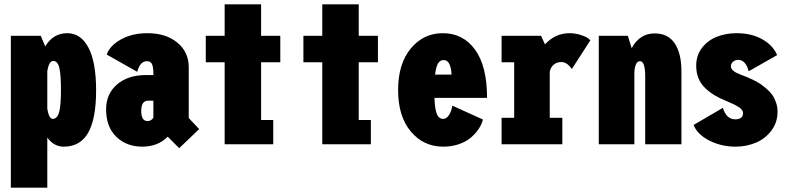

<svg xmlns="http://www.w3.org/2000/svg" viewBox="-20 -665 3640 885"><path d="M30 -500H168L188.5 -451Q224.5 -512 290 -512Q353 -512 388 -444.8Q423 -377.5 423 -249Q423 -117.5 386.5 -53.2Q350 11 274 11Q228 11 198 -31V200H30ZM225 -384Q206 -384 198 -338V-163Q206 -117 223 -117Q244 -117 252.5 -148.2Q261 -179.5 261 -249Q261 -320.5 253.5 -352.2Q246 -384 225 -384Z M806 18 753 -35Q708 11 636 11Q562.5 11 515.8 -34.8Q469 -80.5 469 -161Q469 -232 519.2 -275.5Q569.5 -319 653 -319H687V-327Q687 -354 681 -368.5Q675 -383 657.5 -383Q625.5 -383 612.5 -334L472 -413.5Q485.5 -454 537 -483Q588.5 -512 660 -512Q745 -512 797.5 -468.5Q850 -425 850 -355V-121L898 -70ZM660 -107Q677.5 -107 687 -122.5V-201H663Q631 -201 631 -154Q631 -107 660 -107Z M1183.5 -112H1239.5V0H1015.5V-378H928.5V-500H1015.5V-645H1183.5V-500H1272V-378H1183.5Z M1633.5 -112H1689.5V0H1465.5V-378H1378.5V-500H1465.5V-645H1633.5V-500H1722V-378H1633.5Z M2206 -114Q2200 -91 2185.8 -69.8Q2171.5 -48.5 2149.5 -30Q2127.5 -11.5 2094.5 -0.2Q2061.5 11 2023 11Q1932 11 1873.5 -59Q1815 -129 1815 -250Q1815 -370.5 1873.2 -441.2Q1931.5 -512 2021 -512Q2114.5 -512 2169.8 -436Q2225 -360 2225 -214H1982.5Q1984.5 -161 1993.8 -139Q2003 -117 2023 -117Q2037.5 -117 2049 -133.8Q2060.5 -150.5 2065 -178ZM2024 -388Q2008 -388 1998.8 -372Q1989.5 -356 1985.5 -321H2061Q2061 -346.5 2052.5 -367.2Q2044 -388 2024 -388Z M2514 -122H2572V0H2292V-122H2350V-378H2292V-500H2474L2492 -460.5Q2539.5 -512 2605 -512Q2630 -512 2653 -505Q2676 -498 2687.2 -490.8Q2698.5 -483.5 2701 -479L2616 -347Q2609.5 -357.5 2596.5 -368.2Q2583.5 -379 2567 -379Q2546 -379 2531.8 -366.5Q2517.5 -354 2514 -334Z M2740 0V-500H2874L2891.5 -443Q2928.5 -511 2997.5 -511Q3059.5 -511 3090.2 -464.8Q3121 -418.5 3121 -336V0H2954V-312Q2954 -383 2930 -383Q2907.5 -383 2904 -332V0Z M3371 11Q3304.5 11 3249.2 -17.2Q3194 -45.5 3177 -89L3312 -168Q3328 -115 3369 -115Q3405 -115 3405 -144Q3405 -158 3386 -170.8Q3367 -183.5 3329 -199Q3298 -211.5 3275.2 -225Q3252.5 -238.5 3231.8 -257.8Q3211 -277 3200 -303.2Q3189 -329.5 3189 -362Q3189 -409 3215.2 -443.8Q3241.5 -478.5 3283.2 -495.2Q3325 -512 3376 -512Q3443.5 -512 3493.2 -484.2Q3543 -456.5 3562 -411L3431 -336.5Q3425.5 -359.5 3413.5 -374.2Q3401.5 -389 3383 -389Q3368.5 -389 3358.8 -380.5Q3349 -372 3349 -359.5Q3349 -350 3357 -342Q3365 -334 3373.8 -329.8Q3382.5 -325.5 3396.5 -320Q3412.5 -314 3422.8 -309.8Q3433 -305.5 3452.5 -296.2Q3472 -287 3485 -278Q3498 -269 3514.2 -255Q3530.5 -241 3540.5 -226.5Q3550.5 -212 3557.2 -192Q3564 -172 3564 -150Q3564 -100 3535 -62.2Q3506 -24.5 3462.8 -6.8Q3419.5 11 3371 11Z"/></svg>

Font: League Mono Condensed ExtraBold
Style: Regular
Weight: 800
Width: 1
Designer: Tyler Finck
Foundry: The League of Moveable Type / Tyler Finck
Version: Version 2.210